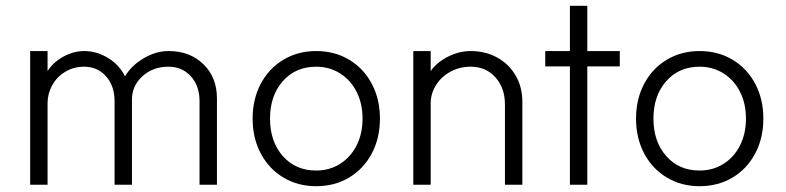

<svg xmlns="http://www.w3.org/2000/svg" viewBox="-20 -637 2710 662"><path d="M561 -407Q507 -407 471 -374Q435 -341 435 -294V0H375V-288Q375 -341 345.5 -374Q316 -407 270 -407Q234 -407 205 -389.5Q176 -372 160 -343Q144 -314 144 -281V0H84V-461H144V-392Q164 -423 199 -442Q234 -461 270 -461Q313 -461 352 -437.5Q391 -414 411 -374Q434 -412 476 -436.5Q518 -461 561 -461Q635 -461 681.5 -415.5Q728 -370 728 -298V0H668V-288Q668 -341 638 -374Q608 -407 561 -407Z M1230 -228Q1230 -280 1209.5 -320.5Q1189 -361 1152.5 -384Q1116 -407 1070 -407Q999 -407 955 -357Q911 -307 911 -228Q911 -149 955 -99Q999 -49 1070 -49Q1116 -49 1152.5 -72Q1189 -95 1209.5 -135.5Q1230 -176 1230 -228ZM1290 -228Q1290 -161 1262 -108Q1234 -55 1184 -25Q1134 5 1070 5Q1007 5 957 -25Q907 -55 879 -108Q851 -161 851 -228Q851 -295 879 -348Q907 -401 957 -431Q1007 -461 1070 -461Q1134 -461 1184 -431Q1234 -401 1262 -348Q1290 -295 1290 -228Z M1603 -407Q1564 -407 1532.5 -389.5Q1501 -372 1483 -343Q1465 -314 1465 -281V0H1405V-461H1465V-392Q1486 -422 1524.5 -441.5Q1563 -461 1603 -461Q1654 -461 1694.5 -438.5Q1735 -416 1758 -376.5Q1781 -337 1781 -286V0H1721V-277Q1721 -334 1688 -370.5Q1655 -407 1603 -407Z M1945 -408H1860V-461H1945V-617H2005V-461H2117V-408H2005V0H1945Z M2552 -228Q2552 -280 2531.5 -320.5Q2511 -361 2474.5 -384Q2438 -407 2392 -407Q2321 -407 2277 -357Q2233 -307 2233 -228Q2233 -149 2277 -99Q2321 -49 2392 -49Q2438 -49 2474.5 -72Q2511 -95 2531.5 -135.5Q2552 -176 2552 -228ZM2612 -228Q2612 -161 2584 -108Q2556 -55 2506 -25Q2456 5 2392 5Q2329 5 2279 -25Q2229 -55 2201 -108Q2173 -161 2173 -228Q2173 -295 2201 -348Q2229 -401 2279 -431Q2329 -461 2392 -461Q2456 -461 2506 -431Q2556 -401 2584 -348Q2612 -295 2612 -228Z"/></svg>

Font: SUITE Light
Style: Regular
Weight: 300
Designer: Sun
Foundry: Sun
Version: Version 2.040